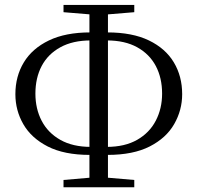

<svg xmlns="http://www.w3.org/2000/svg" viewBox="-20 -762 818 795"><path d="M351.7 -120.6Q245.8 -120.6 177.7 -155.5Q109.6 -190.4 76.7 -247.6Q43.7 -304.8 43.7 -371.8Q43.7 -445.9 78.6 -503.6Q113.5 -561.4 182.6 -594.6Q251.6 -627.8 353.5 -627.8H388.4V-594.6H355.9Q281.3 -594.6 230 -566.3Q178.6 -538.1 152.6 -488.8Q126.6 -439.4 126.6 -374.4Q126.6 -311.5 152.6 -261.7Q178.6 -211.8 230 -182.8Q281.3 -153.8 355.9 -153.8H388.4V-120.6ZM389.4 -120.6V-153.8H421.9Q496.7 -153.8 547.9 -183Q599.2 -212.3 625.2 -262.6Q651.2 -312.9 651.2 -374.4Q651.2 -439.2 625.2 -488.6Q599.2 -537.9 548.2 -566.2Q497.3 -594.6 421.9 -594.6H389.4V-627.8H424.3Q528 -627.8 596.6 -594.6Q665.3 -561.4 699.8 -503.7Q734.3 -446.1 734.3 -372.1Q734.3 -306 701.3 -248.3Q668.4 -190.6 599.9 -155.6Q531.4 -120.6 425.5 -120.6ZM243 13.5V-16.8L379.7 -28.6H398.3L536 -16.8V13.5ZM379.7 -700.2 243 -711.5V-741.5H536V-711.5L399.3 -700.2ZM350.3 13.5V-741.5H427V13.5Z"/></svg>

Font: Noto Serif SC
Style: Regular
Weight: 200
Designer: Ryoko NISHIZUKA 西塚涼子 (kana & ideographs); Frank Grießhammer (Latin, Greek & Cyrillic); Wenlong ZHANG 张文龙 (bopomofo); San
Foundry: Adobe
Version: Version 2.001;hotconv 1.1.0;makeotfexe 2.6.0